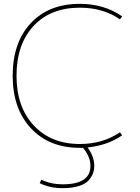

<svg xmlns="http://www.w3.org/2000/svg" viewBox="-20 -760 727 1000"><path d="M605 -71 616 -55Q541 -3 436 8Q471 55 471 105Q471 124 465 141.5Q459 159 443 178Q427 197 392 208.5Q357 220 306 220Q239 220 187 194L195 176Q246 200 306 200Q451 200 451 105Q451 55 412 10H396Q236 10 141 -92Q46 -194 46 -365Q46 -538 140 -639Q234 -740 396 -740Q522 -740 616 -675L605 -659Q517 -720 396 -720Q243 -720 154.5 -624.5Q66 -529 66 -365Q66 -203 156 -106.5Q246 -10 396 -10Q515 -10 605 -71Z"/></svg>

Font: M PLUS 1p Thin
Style: Regular
Weight: 250
Version: Version 1.062